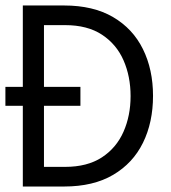

<svg xmlns="http://www.w3.org/2000/svg" viewBox="-29 -680 622 700"><path d="M-9.3 -294.3V-363.3H264.2V-294.3ZM54.2 -660H204.7Q310.9 -660 383.1 -617.8Q455.4 -575.5 492.1 -501Q528.9 -426.5 528.9 -330.5Q528.9 -234 492.3 -159.5Q455.7 -85 383.5 -42.5Q311.3 0 204.7 0H54.2ZM131.3 -588.4V-71.6H208.1Q289.2 -71.6 342.2 -106.1Q395.2 -140.7 421.2 -199.5Q447.1 -258.2 447.1 -329.5Q447.1 -401.3 421.4 -460Q395.6 -518.8 342.6 -553.6Q289.6 -588.4 208.1 -588.4Z"/></svg>

Font: League Spartan Extralight
Style: Regular
Weight: 200
Foundry: The League of Moveable Type
Version: Version 2.300; ttfautohint (v1.8.3)